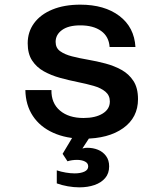

<svg xmlns="http://www.w3.org/2000/svg" viewBox="-20 -584 690 825"><path d="M339 12Q265 12 208.5 -13.5Q152 -39 121 -86Q90 -133 89 -197H201Q200 -141 237.5 -109Q275 -77 339 -77Q390 -77 421 -96Q452 -115 452 -148Q452 -174 433 -190Q414 -206 382.5 -215Q351 -224 313.5 -231.5Q276 -239 238 -249.5Q200 -260 168.5 -277.5Q137 -295 118 -324Q99 -353 99 -398Q99 -447 126.5 -484.5Q154 -522 205 -543Q256 -564 325 -564Q429 -564 493 -515.5Q557 -467 562 -382H451Q448 -427 414.5 -451Q381 -475 325 -475Q274 -475 246.5 -455Q219 -435 219 -404Q219 -378 238.5 -364Q258 -350 289 -342Q320 -334 358 -327.5Q396 -321 433.5 -311Q471 -301 502.5 -283.5Q534 -266 553.5 -236Q573 -206 573 -158Q573 -79 509.5 -33.5Q446 12 339 12ZM321 221Q297 221 271.5 216.5Q246 212 224 204V148Q242 154 262.5 157.5Q283 161 301 161Q326 161 342.5 153.5Q359 146 359 131Q359 117 345 110Q331 103 311 103Q300 103 289.5 104.5Q279 106 270 109L249 77L310 -25L372 -4L334 54Q341 52 346 51.5Q351 51 355 51Q380 51 401 59.5Q422 68 435.5 86Q449 104 449 131Q449 161 432 181Q415 201 386 211Q357 221 321 221Z"/></svg>

Font: Azeret Mono Thin Medium
Style: Regular
Weight: 500
Version: Version 1.002